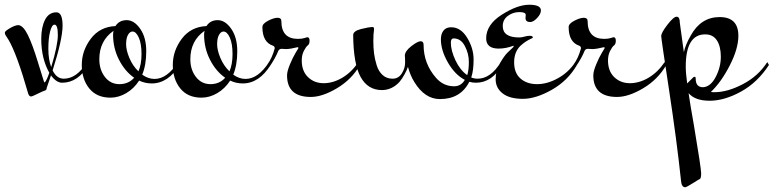

<svg xmlns="http://www.w3.org/2000/svg" viewBox="-57 -372 3264 810"><path d="M173 -268Q162 -268 154.5 -239.5Q147 -211 147 -166Q147 -121 159 -89Q187 -181 187 -224.5Q187 -268 173 -268ZM132 -24Q141 -35 151 -65Q117 -125 117 -208Q117 -257 133 -288.5Q149 -320 181 -320Q207 -320 207 -263.5Q207 -207 165 -75Q182 -40 212 -40Q267 -40 310 -110L318 -100Q273 -23 205 -23Q181 -23 158 -54L140 -1Q140 8 132.5 10Q125 12 102 23.5Q79 35 74 35Q66 35 62 23Q14 -145 -21 -204Q-30 -218 -33.5 -223.5Q-37 -229 -36.5 -235Q-36 -241 -14.5 -253.5Q7 -266 21 -266Q41 -264 60.5 -224.5Q80 -185 103 -109.5Q126 -34 128 -29Q130 -24 132 -24Z M527 -71Q540 -100 540 -144Q540 -188 528.5 -213.5Q517 -239 502 -239Q491 -239 483 -225Q475 -211 475 -185.5Q475 -160 489 -127Q503 -94 527 -71ZM362 -122Q362 -78 385.5 -47.5Q409 -17 447 -17Q485 -17 509 -44Q470 -71 445 -120Q420 -169 420 -226Q420 -232 422 -242Q362 -200 362 -122ZM409 40Q351 40 319.5 1Q288 -38 288 -98Q288 -158 326 -208.5Q364 -259 430 -262Q446 -287 477.5 -287Q509 -287 534.5 -250.5Q560 -214 560 -156Q560 -98 543 -57Q568 -39 595 -39Q648 -39 694 -110L702 -100Q653 -20 583 -20Q555 -20 530 -32Q508 2 475.5 21Q443 40 409 40Z M911 -71Q924 -100 924 -144Q924 -188 912.5 -213.5Q901 -239 886 -239Q875 -239 867 -225Q859 -211 859 -185.5Q859 -160 873 -127Q887 -94 911 -71ZM746 -122Q746 -78 769.5 -47.5Q793 -17 831 -17Q869 -17 893 -44Q854 -71 829 -120Q804 -169 804 -226Q804 -232 806 -242Q746 -200 746 -122ZM793 40Q735 40 703.5 1Q672 -38 672 -98Q672 -158 710 -208.5Q748 -259 814 -262Q830 -287 861.5 -287Q893 -287 918.5 -250.5Q944 -214 944 -156Q944 -98 927 -57Q952 -39 979 -39Q1032 -39 1078 -110L1086 -100Q1037 -20 967 -20Q939 -20 914 -32Q892 2 859.5 21Q827 40 793 40Z M1150 -165 1131 -166Q1121 -166 1117 -157Q1105 -127 1079 -89L1071 -100Q1091 -127 1102 -168Q1102 -176 1095 -179Q1050 -194 1050 -258Q1050 -272 1074 -284.5Q1098 -297 1114 -297Q1130 -297 1130 -283Q1130 -208 1200 -208Q1217 -208 1227.5 -211.5Q1238 -215 1239 -215Q1249 -215 1249 -200.5Q1249 -186 1241.5 -180.5Q1234 -175 1225 -157.5Q1216 -140 1216 -117Q1216 -72 1242.5 -46.5Q1269 -21 1308.5 -21Q1348 -21 1387 -44Q1426 -67 1455 -110L1462 -98Q1427 -37 1365 0Q1303 37 1254 37Q1154 37 1154 -54Q1154 -71 1166 -100Q1178 -129 1190 -149L1202 -169Q1202 -173 1199 -173Q1167 -165 1150 -165Z M1845 -192Q1845 -159 1864.5 -117.5Q1884 -76 1914 -55Q1921 -75 1921 -110.5Q1921 -146 1904 -178Q1887 -210 1857 -210Q1845 -210 1845 -192ZM1799 46Q1735 46 1691 -26Q1674 -53 1664 -90Q1661 -79 1650 -59Q1639 -39 1628 -26Q1596 8 1554 8Q1495 8 1464.5 -47Q1434 -102 1433 -224Q1433 -241 1466 -249.5Q1499 -258 1516 -258Q1521 -258 1521 -248Q1518 -228 1518 -199.5Q1518 -171 1521 -147Q1524 -123 1532 -97Q1540 -71 1557 -55.5Q1574 -40 1599 -40Q1624 -40 1638 -62Q1652 -84 1652 -107.5Q1652 -131 1651 -137Q1651 -156 1678 -177Q1705 -198 1717.5 -198Q1730 -198 1730 -183Q1730 -103 1783 -43Q1814 -8 1859 -8Q1888 -8 1904 -35Q1862 -57 1832.5 -108.5Q1803 -160 1803 -206Q1803 -229 1814 -243Q1825 -257 1846 -257Q1887 -257 1914 -212.5Q1941 -168 1941 -121Q1941 -74 1931 -45Q1944 -40 1958 -40Q2013 -40 2056 -110L2064 -100Q2019 -23 1951 -23Q1935 -23 1923 -27Q1886 46 1799 46Z M2160 -296 2161 -309Q2161 -321 2134 -321Q2107 -321 2085.5 -305Q2064 -289 2064 -262Q2064 -214 2133 -214Q2144 -214 2155.5 -217.5Q2167 -221 2179 -221Q2191 -221 2191 -213Q2191 -212 2183 -208.5Q2175 -205 2163.5 -198Q2152 -191 2140 -180Q2112 -154 2112 -109Q2112 -64 2139 -40.5Q2166 -17 2209 -17Q2252 -17 2297 -42Q2342 -67 2370 -110L2377 -98Q2339 -32 2271.5 6.5Q2204 45 2148.5 45Q2093 45 2063.5 22Q2034 -1 2034 -37.5Q2034 -74 2052 -105Q2070 -136 2083.5 -149.5Q2097 -163 2103.5 -168.5Q2110 -174 2110 -176.5Q2110 -179 2109 -179Q2077 -167 2047 -167Q1994 -167 1994 -210Q1994 -268 2060 -310Q2126 -352 2175.5 -352Q2225 -352 2225 -328Q2225 -313 2209 -296Q2193 -279 2180 -279Q2160 -279 2160 -296Z M2442 -165 2423 -166Q2413 -166 2409 -157Q2397 -127 2371 -89L2363 -100Q2383 -127 2394 -168Q2394 -176 2387 -179Q2342 -194 2342 -258Q2342 -272 2366 -284.5Q2390 -297 2406 -297Q2422 -297 2422 -283Q2422 -208 2492 -208Q2509 -208 2519.5 -211.5Q2530 -215 2531 -215Q2541 -215 2541 -200.5Q2541 -186 2533.5 -180.5Q2526 -175 2517 -157.5Q2508 -140 2508 -117Q2508 -72 2534.5 -46.5Q2561 -21 2600.5 -21Q2640 -21 2679 -44Q2718 -67 2747 -110L2754 -98Q2719 -37 2657 0Q2595 37 2546 37Q2446 37 2446 -54Q2446 -71 2458 -100Q2470 -129 2482 -149L2494 -169Q2494 -173 2491 -173Q2459 -165 2442 -165Z M2842 -20 2869 -47Q2871 -48 2874.5 -48Q2878 -48 2878 -40Q2878 -4 2909 -4Q2941 -6 2962.5 -47.5Q2984 -89 2984 -132.5Q2984 -176 2967.5 -201.5Q2951 -227 2918 -227Q2836 -227 2836 -91Q2836 -64 2842 -20ZM2957 17Q3012 17 3077 -17Q3142 -51 3180 -110L3187 -98Q3139 -24 3069 14.5Q2999 53 2937 53Q2875 53 2848 21Q2855 70 2870 154Q2901 338 2901 359.5Q2901 381 2895 383.5Q2889 386 2874 396Q2839 418 2834 418Q2818 418 2816 390Q2798 220 2765.5 7Q2733 -206 2732.5 -219.5Q2732 -233 2758.5 -267.5Q2785 -302 2798 -301.5Q2811 -301 2811 -276L2828 -152Q2835 -184 2857 -222Q2900 -300 2979 -300Q3058 -300 3058 -221Q3058 -167 3022 -96.5Q2986 -26 2942 16Q2947 17 2957 17Z"/></svg>

Font: Mr Bedfort
Style: Regular
Weight: 400
Designer: Alejandro Paul
Foundry: Alejandro Paul
Version: Version 1.000